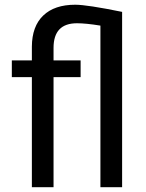

<svg xmlns="http://www.w3.org/2000/svg" viewBox="-20 -780 608 800"><path d="M398.4 -673.3V0H488.8V-730.5Q342.8 -760.3 293.5 -760.3Q207 -760.3 160.2 -715.3Q113.3 -670.4 112.8 -585.9V-528.3H29.3V-458.5H112.8V0H203.1V-458.5H315.9V-528.3H203.1V-580.6Q203.1 -683.1 300.8 -683.1Q337.9 -683.1 398.4 -673.3Z"/></svg>

Font: FAU Chimera
Style: Regular
Weight: 400
Version: Version 1.002;hotconv 1.0.117;makeotfexe 2.5.65602